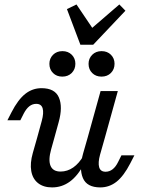

<svg xmlns="http://www.w3.org/2000/svg" viewBox="-20 -816 627 849"><path d="M140.2 -356.8Q123.3 -356.8 109.6 -346Q96 -335.2 84.8 -313.6L70 -284.2H12.8L30.9 -319.6Q59.7 -375.6 91.7 -400.9Q123.7 -426.1 163.6 -426.1Q223.1 -426.1 240.6 -384.5Q258.2 -342.9 239.4 -275.7L220.4 -206.7H144.2L164.7 -281.5Q174.3 -316.8 168.6 -336.8Q162.8 -356.8 140.2 -356.8ZM247.8 -57.4Q277.9 -57.4 303.9 -75.5Q329.9 -93.6 349.6 -128.2L351.4 -90.7Q324.1 -38.7 288.9 -13Q253.7 12.7 210.2 12.7Q172.3 12.7 148.2 -6.3Q124.2 -25.3 118.2 -59.8Q112.2 -94.2 125.1 -139.6L144.2 -206.7H220.4L206.2 -155.8Q192.8 -108.1 203.5 -82.8Q214.2 -57.4 247.8 -57.4ZM424.8 -413.4H501L443.6 -206.7H367.4ZM446.9 -56.6Q463.8 -56.6 477.8 -67.4Q491.8 -78.2 502.3 -99.8L517 -129.2H574.3L556.1 -93.8Q527.3 -37.8 495.4 -12.5Q463.4 12.7 423.5 12.7Q364 12.7 346.5 -28.9Q328.9 -70.5 347.6 -137.7L367.4 -206.7H443.6L422.4 -131.9Q412.8 -96.6 418.5 -76.6Q424.2 -56.6 446.9 -56.6ZM371.6 -533.6Q371.6 -557.5 387.7 -573.7Q403.9 -589.9 429.2 -589.9Q454.5 -589.9 470.5 -573.9Q486.5 -557.8 486.5 -534.1Q486.5 -509.5 470.4 -493.3Q454.2 -477.2 428.8 -477.2Q403.6 -477.2 387.6 -493.2Q371.6 -509.2 371.6 -533.6ZM198.4 -533.6Q198.4 -557.5 214.5 -573.7Q230.6 -589.9 256 -589.9Q281.2 -589.9 297.3 -573.9Q313.3 -557.8 313.3 -534.1Q313.3 -509.5 297.1 -493.3Q280.9 -477.2 255.5 -477.2Q230.3 -477.2 214.4 -493.2Q198.4 -509.2 198.4 -533.6ZM534.6 -768.6 392 -618.1H335.5L276 -775.7L318.2 -796.3L403.6 -669.6L357 -666.3L507.7 -796.3Z"/></svg>

Font: Playfair Micro SmCond SmLight
Style: Italic
Weight: 360
Width: 4
Italic angle: -15.6°
Designer: Claus Eggers Sørensen
Foundry: Claus Eggers Sørensen
Version: Version 2.203;Glyphs 3.3 (3326)